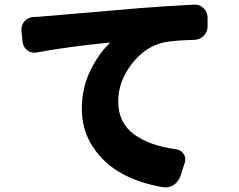

<svg xmlns="http://www.w3.org/2000/svg" viewBox="-20 -775 1040 835"><path d="M139.6 -546.9Q133.8 -545.9 128.9 -545.9Q112.3 -545.9 98.6 -556.6Q80.1 -570.3 78.1 -593.8L73.2 -641.6Q73.2 -644.5 73.2 -647.5Q73.2 -667 86.9 -682.6Q102.5 -700.2 126 -701.2Q156.2 -702.1 169.9 -704.1Q182.6 -705.1 334.5 -717.8Q486.3 -730.5 593.8 -740.2Q693.4 -748 824.2 -754.9Q826.2 -754.9 827.1 -754.9Q849.6 -754.9 865.2 -739.3Q881.8 -722.7 882.8 -699.2V-660.2Q882.8 -636.7 866.2 -619.6Q849.6 -602.5 825.2 -601.6Q737.3 -599.6 693.4 -590.8Q612.3 -573.2 553.2 -497.1Q494.1 -420.9 494.1 -334Q494.1 -242.2 561.5 -191.9Q628.9 -141.6 745.1 -126Q766.6 -123 778.3 -105.5Q786.1 -93.8 786.1 -81.1Q786.1 -74.2 783.2 -66.4L764.6 -8.8Q755.9 15.6 735.4 29.3Q718.8 40 700.2 40Q694.3 40 688.5 39.1Q588.9 22.5 510.7 -20Q432.6 -62.5 384.3 -135.7Q335.9 -209 335.9 -301.8Q335.9 -391.6 372.1 -466.3Q408.2 -541 456.1 -585.9Q457 -586.9 456.1 -588.9Q455.1 -590.8 454.1 -589.8Q264.6 -570.3 139.6 -546.9Z"/></svg>

Font: Gen Jyuu Gothic Heavy
Style: Bold
Weight: 900
Designer: [Source Han Sans]
Ryoko NISHIZUKA  (kana & ideographs); Paul D. Hunt (Latin, Greek & Cyrillic); Wenlong ZHANG  (bopomofo
Version: Version 1.002.20150607